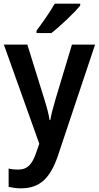

<svg xmlns="http://www.w3.org/2000/svg" viewBox="-20 -786 540 1046"><path d="M417 -756V-766H278C253 -721 211 -662 179 -619V-606H260C308 -643 387 -718 417 -756ZM1 -543 194 -3 178 43C157 106 132 138 78 138C59 138 40 136 27 132V232C45 236 67 240 95 240C201 240 256 179 296 61L498 -543H372L282 -244C270 -203 259 -162 254 -132H250C245 -167 234 -206 222 -244L129 -543Z"/></svg>

Font: Noto Sans Myanmar UI SemiCondensed SemiBold
Style: Regular
Weight: 600
Width: 4
Designer: Monotype Design Team
Foundry: Monotype Imaging Inc.
Version: Version 2.103